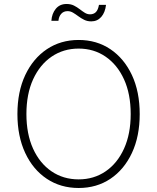

<svg xmlns="http://www.w3.org/2000/svg" viewBox="-20 -939 793 969"><path d="M377 9.8Q286.1 9.8 216.3 -36.6Q146.5 -83 107.2 -167.2Q67.9 -251.5 67.9 -363.3Q67.9 -476.1 107.4 -560.1Q147 -644 216.6 -690.7Q286.1 -737.3 377 -737.3Q467.8 -737.3 537.1 -690.7Q606.4 -644 645.8 -560.1Q685.1 -476.1 685.1 -363.3Q685.1 -251 645.8 -167Q606.4 -83 537.1 -36.6Q467.8 9.8 377 9.8ZM377 -33.7Q453.6 -33.7 512.9 -74.2Q572.3 -114.7 606 -189Q639.6 -263.2 639.6 -363.3Q639.6 -464.4 606 -538.3Q572.3 -612.3 512.9 -653.1Q453.6 -693.8 377 -693.8Q300.3 -693.8 240.7 -653.3Q181.2 -612.8 147.2 -538.8Q113.3 -464.8 113.3 -363.3Q113.3 -263.2 146.7 -189.2Q180.2 -115.2 239.7 -74.5Q299.3 -33.7 377 -33.7ZM440.4 -831.1Q420.9 -831.1 405 -838.9Q389.2 -846.7 375.5 -856.9Q361.8 -867.2 348.6 -875Q335.4 -882.8 321.3 -882.8Q300.8 -882.8 288.8 -869.1Q276.9 -855.5 274.9 -834H239.3Q241.7 -870.6 261.7 -894.8Q281.7 -918.9 315.9 -918.9Q337.4 -918.9 353.3 -910.9Q369.1 -902.8 382.3 -892.6Q395.5 -882.3 408 -874.5Q420.4 -866.7 434.6 -866.7Q452.6 -866.7 463.9 -877.9Q475.1 -889.2 479.5 -914.6H515.1Q510.7 -876 491 -853.5Q471.2 -831.1 440.4 -831.1Z"/></svg>

Font: Inter ExtraLight
Style: Regular
Weight: 250
Designer: Rasmus Andersson
Foundry: rsms
Version: Version 4.001;git-66647c0bb